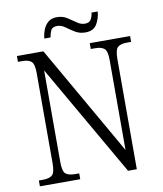

<svg xmlns="http://www.w3.org/2000/svg" viewBox="-95 -959 878 1036"><g transform="rotate(-10 344.5 -441.5)"><path d="M39 0V-32H61Q96 -32 112 -45.5Q128 -59 128 -111V-605Q128 -655 112 -668.5Q96 -682 62 -682H39V-714H184L528 -113V-605Q528 -655 512 -668.5Q496 -682 462 -682H438V-714H659V-682H636Q602 -682 586 -668.5Q570 -655 570 -603V0H522L170 -612V-111Q170 -59 186 -45.5Q202 -32 236 -32H260V0ZM426 -775Q394 -775 369.5 -790Q345 -805 324 -820.5Q303 -836 281 -836Q254 -836 246 -819Q238 -802 235 -781H201Q203 -805 212 -828.5Q221 -852 239 -867.5Q257 -883 287 -883Q319 -883 343 -867.5Q367 -852 388 -837Q409 -822 431 -822Q456 -822 465 -838.5Q474 -855 476 -875H510Q507 -837 488.5 -806Q470 -775 426 -775Z"/></g></svg>

Font: Noto Serif Ethiopic SemiCondensed Light
Style: Regular
Weight: 300
Width: 4
Designer: Monotype Design Team
Foundry: Monotype Imaging Inc.
Version: Version 2.102; ttfautohint (v1.8.4.7-5d5b)